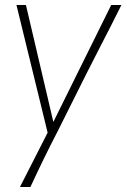

<svg xmlns="http://www.w3.org/2000/svg" viewBox="-20 -550 508 770"><path d="M102 200H60L171 -18L46 -530H84L194 -61L426 -530H467Q417 -430 380 -359Q360 -322 210 -21Q157 81 102 200Z"/></svg>

Font: Tanohe Sans ExtraLight
Style: Italic
Weight: 200
Designer: Village Type and Design LLC & Cristiano Sobral
Foundry: Cooper Hewitt Smithsonian Design Museum
Version: Version 1.00;September 29, 2021;FontCreator 13.0.0.2655 64-b